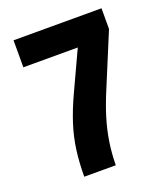

<svg xmlns="http://www.w3.org/2000/svg" viewBox="-130 -791 765 882"><g transform="rotate(-20 252.5 -350.0)"><path d="M130 0Q130 -67 138 -127.5Q146 -188 165 -247.5Q184 -307 215 -374L305 -568H39V-700H469V-599L364 -346Q336 -280 319 -224.5Q302 -169 293.5 -115Q285 -61 284 0Z"/></g></svg>

Font: Georama SemiCondensed
Style: Bold
Weight: 700
Width: 4
Designer: Jean-Baptiste Levee
Foundry: Production Type
Version: Version 1.000